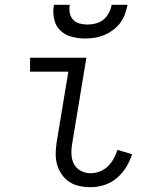

<svg xmlns="http://www.w3.org/2000/svg" viewBox="-20 -770 640 798"><path d="M357 8Q333 8 309.5 3Q286 -2 267.5 -14.5Q249 -27 236 -46Q223 -65 217 -87Q211 -109 211.5 -133.5Q212 -158 216 -182L264 -472H105V-530H339L280 -173Q276 -151 277 -128.5Q278 -106 287.5 -88Q297 -70 316 -60Q335 -50 357 -50Q376 -50 395 -57.5Q414 -65 428.5 -79Q443 -93 452.5 -110.5Q462 -128 468 -147L529 -129Q520 -101 504.5 -75.5Q489 -50 465.5 -30Q442 -10 413.5 -1Q385 8 357 8ZM334 -610Q305 -610 277 -617.5Q249 -625 229.5 -644.5Q210 -664 204.5 -692.5Q199 -721 204 -750H270Q267 -733 270 -716.5Q273 -700 283.5 -688.5Q294 -677 310 -672.5Q326 -668 343 -668Q361 -668 378.5 -672.5Q396 -677 410 -688.5Q424 -700 432.5 -716.5Q441 -733 444 -750H510Q506 -730 499 -710.5Q492 -691 479.5 -674.5Q467 -658 449.5 -645Q432 -632 412.5 -624Q393 -616 373 -613Q353 -610 334 -610Z"/></svg>

Font: Iosevka Slab Light Extended
Style: Italic
Weight: 300
Width: 7
Italic angle: -9°
Monospace: yes
Designer: Belleve Invis
Foundry: Belleve Invis
Version: Version 11.1.0; ttfautohint (v1.8.3)